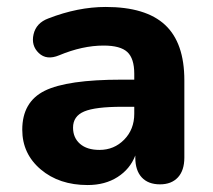

<svg xmlns="http://www.w3.org/2000/svg" viewBox="-20 -521 613 552"><path d="M232 11Q150 11 97 -34Q44 -79 44 -148Q44 -228 108.5 -260Q173 -292 330 -292H366V-309Q366 -353 346 -371.5Q326 -390 278 -390Q217 -390 150 -362Q114 -347 91.5 -368.5Q69 -390 76.5 -422.5Q84 -455 119 -468Q204 -501 284 -501Q399 -501 454.5 -449.5Q510 -398 510 -290V-68Q510 -31 491.5 -11Q473 9 440 9Q406 9 387.5 -11Q369 -31 369 -68V-74Q354 -35 318 -12Q282 11 232 11ZM266 -90Q308 -90 337 -119.5Q366 -149 366 -194V-214H331Q254 -214 222 -200.5Q190 -187 190 -154Q190 -125 210 -107.5Q230 -90 266 -90Z"/></svg>

Font: Nunito ExtraBold
Style: Regular
Weight: 800
Designer: Vernon Adams
Foundry: Vernon Adams
Version: Version 3.602